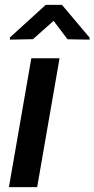

<svg xmlns="http://www.w3.org/2000/svg" viewBox="-20 -767 387 787"><path d="M132.3 0H16.6L108.4 -528.3H224.1ZM347.2 -612.8V-604.5L256.8 -606L199.7 -681.6L115.2 -606.4L21 -604.5L20.5 -613.3L167.5 -747.1H233.9Z"/></svg>

Font: Roboto Medium
Style: Italic
Weight: 500
Italic angle: -12°
Designer: Google
Version: Version 2.134; 2016